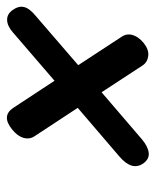

<svg xmlns="http://www.w3.org/2000/svg" viewBox="34 -625 459 567"><g transform="rotate(-90 263.5 -341.5)"><path d="M65 -147Q40.5 -181 85.5 -219L228.5 -341.5L146 -467Q134.5 -483 139.8 -501.2Q145 -519.5 164.5 -535Q204 -567.5 228 -532.5L308.5 -410L452 -533.5Q470.5 -549.5 488 -550Q505.5 -550.5 517.5 -533.5Q530 -516 526.2 -500Q522.5 -484 500 -465.5L354.5 -340L438 -212.5Q448.5 -197.5 443.8 -180Q439 -162.5 420.5 -147Q400.5 -131 382 -133.2Q363.5 -135.5 354 -149.5L274.5 -271L134 -150.5Q113 -133.5 95.2 -131.8Q77.5 -130 65 -147Z"/></g></svg>

Font: Fraunces 144pt SuperSoft
Style: Bold Italic
Weight: 700
Italic angle: -16°
Version: Version 1.000;[0bf87f6ff]